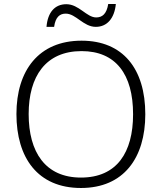

<svg xmlns="http://www.w3.org/2000/svg" viewBox="-20 -928 808 958"><path d="M212 -794H250C257 -844 279 -860 308 -860C359 -860 396 -794 458 -794C514 -794 551 -836 558 -908H520C512 -858 490 -841 460 -841C412 -841 374 -907 311 -907C254 -907 218 -867 212 -794ZM705 -358C705 -585 593 -725 387 -725C173 -725 62 -576 62 -359C62 -141 168 10 384 10C597 10 705 -140 705 -358ZM123 -359C123 -547 208 -673 387 -673C558 -673 644 -557 644 -358C644 -167 563 -42 384 -42C206 -42 123 -169 123 -359Z"/></svg>

Font: Noto Sans Kannada Light
Style: Regular
Weight: 300
Designer: Jelle Bosma - Monotype Design Team
Foundry: Monotype Imaging Inc.
Version: Version 2.005